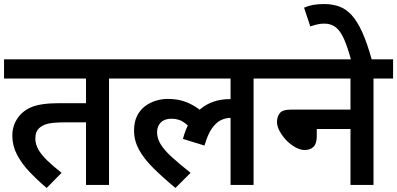

<svg xmlns="http://www.w3.org/2000/svg" viewBox="-20 -916 1967 951"><path d="M520 -527V0H406V-310H308Q251 -310 223 -304.5Q195 -299 177 -284Q166 -275 160.5 -261.5Q155 -248 155 -229Q155 -203 169.5 -176.5Q184 -150 213.5 -121.5Q243 -93 285 -60L211 15Q165 -24 126 -65Q87 -106 64 -150.5Q41 -195 41 -244Q41 -280 54.5 -308.5Q68 -337 89 -356Q109 -374 133.5 -384.5Q158 -395 193 -400Q228 -405 277 -405H406V-527H0V-622H618V-527Z M604 -527V-622H1334V-527H1236V0H1122V-353L1173 -318Q1158 -327 1144.5 -329.5Q1131 -332 1120 -332Q1098 -332 1074.5 -321Q1051 -310 1030 -280.5Q1009 -251 993 -195L886 -228Q912 -326 972 -375.5Q1032 -425 1117 -425Q1136 -425 1153.5 -422Q1171 -419 1183 -415L1186 -393L1122 -412V-527ZM953 -257Q924 -285 896 -306.5Q868 -328 830 -328Q795 -328 776.5 -309.5Q758 -291 758 -261Q758 -231 775.5 -202Q793 -173 829.5 -139.5Q866 -106 924 -60L849 15Q784 -39 738 -85Q692 -131 668 -175.5Q644 -220 644 -269Q644 -312 659 -342Q674 -372 699 -390.5Q724 -409 753 -417.5Q782 -426 810 -426Q847 -426 876.5 -418.5Q906 -411 933 -396Q960 -381 987 -359Z M1319 -622H1927V-527H1830V0H1716V-277H1549V-241Q1549 -205 1533 -189Q1517 -173 1489 -173Q1468 -173 1444 -186Q1420 -199 1399.5 -220Q1379 -241 1365.5 -265.5Q1352 -290 1352 -312Q1352 -337 1365.5 -355Q1379 -373 1419 -373H1716V-527H1319Z M1720 -615Q1702 -682 1684 -722.5Q1666 -763 1643 -781Q1620 -799 1586 -799Q1566 -799 1548.5 -794.5Q1531 -790 1517 -785L1486 -878Q1509 -888 1532.5 -892Q1556 -896 1586 -896Q1626 -896 1659.5 -884Q1693 -872 1721 -842Q1749 -812 1774 -757Q1799 -702 1823 -615Z"/></svg>

Font: Noto Sans Devanagari SemiBold
Style: Regular
Weight: 600
Version: Version 2.003